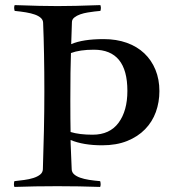

<svg xmlns="http://www.w3.org/2000/svg" viewBox="-20 -738 692 761"><path d="M38.1 -717.8Q92.8 -715.8 135 -714.8Q177.2 -713.9 208 -713.9Q238.8 -713.9 281 -714.8Q323.2 -715.8 377.9 -717.8Q379.9 -710.4 379.9 -707Q379.9 -700.7 377.9 -694.8L354.5 -692.4Q342.8 -690.9 327.4 -688.5Q312 -686 298.1 -681.2Q284.2 -676.3 274.7 -668.7Q265.1 -661.1 265.1 -649.9L262.2 -563Q308.1 -583 391.1 -583Q441.4 -583 482.4 -568.4Q523.4 -553.7 552 -526.6Q580.6 -499.5 596.2 -461.4Q611.8 -423.3 611.8 -377Q611.8 -333 597.7 -293.9Q583.5 -254.9 554.9 -225.6Q526.4 -196.3 483.9 -179.2Q441.4 -162.1 384.8 -162.1Q310.5 -162.1 259.8 -183.1Q259.8 -180.7 260 -168.7Q260.3 -156.7 264.2 -66.9Q264.6 -55.2 273.7 -47.1Q282.7 -39.1 297.9 -33.7Q313 -28.3 333.3 -25.1Q353.5 -22 377 -20Q378.9 -14.6 378.9 -6.8Q378.9 -2.4 377 2.9Q293.9 0 207 0Q119.1 0 37.1 2.9Q35.2 -2.4 35.2 -6.8Q35.2 -15.6 37.1 -20Q56.2 -22 75.9 -24.7Q95.7 -27.3 112.1 -32.5Q128.4 -37.6 138.9 -45.9Q149.4 -54.2 149.9 -66.9Q152.3 -144 154.1 -220.5Q155.8 -296.9 155.8 -375Q155.8 -454.6 154.5 -522.5Q153.3 -590.3 150.9 -647.9Q150.4 -659.2 141.8 -667Q133.3 -674.8 118.4 -680.2Q103.5 -685.5 83 -689Q62.5 -692.4 38.1 -694.8Q36.1 -702.6 36.1 -707Q36.1 -712.4 38.1 -717.8ZM352.1 -541Q296.4 -541 261.2 -527.8Q258.8 -464.8 258.8 -338.9Q258.8 -256.8 259.8 -214.8Q294.4 -204.1 347.2 -204.1Q415 -204.1 450 -251.5Q484.9 -298.8 484.9 -377.9Q484.9 -541 352.1 -541Z"/></svg>

Font: Jacques Francois
Style: Regular
Weight: 400
Designer: Manvel Shmavonyan, Alexei Vanyashin
Foundry: Cyreal (www.cyreal.org)
Version: Version 1.003